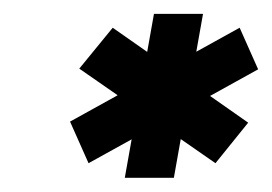

<svg xmlns="http://www.w3.org/2000/svg" viewBox="-20 -810 383 270"><path d="M104.5 -580.5 343 -712.5 317 -771 78.5 -639ZM283 -580.5 329 -637.5 138.5 -771 91.5 -713.5ZM155.5 -560H224.5L265.5 -790.5H196.5Z"/></svg>

Font: Anybody Condensed Black
Style: Italic
Weight: 900
Width: 3
Italic angle: -10°
Version: Version 1.113;gftools[0.9.25]